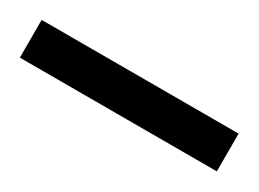

<svg xmlns="http://www.w3.org/2000/svg" viewBox="-21 -752 351 260"><g transform="rotate(30 154.0 -622.5)"><path d="M0 -652H308V-593H0Z"/></g></svg>

Font: Brygada 1918 SemiBold
Style: Regular
Weight: 600
Designer: Mateusz Machalski | Borys Kosmynka | Przemek Hoffer
Foundry: NIEPODLEGLA 2018
Version: Version 3.006